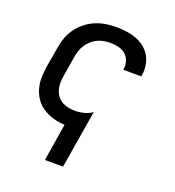

<svg xmlns="http://www.w3.org/2000/svg" viewBox="-135 -644 869 955"><g transform="rotate(20 300.0 -166.5)"><path d="M210 205 242 7Q220 6 198 1.5Q176 -3 156 -11.5Q136 -20 119 -32.5Q102 -45 89 -62Q76 -79 68 -99Q60 -119 56.5 -141Q53 -163 54.5 -185.5Q56 -208 59 -231L78 -341Q82 -368 91.5 -395Q101 -422 118 -445.5Q135 -469 158.5 -488Q182 -507 208.5 -518Q235 -529 262.5 -533.5Q290 -538 317 -538Q345 -538 372 -534.5Q399 -531 423.5 -522Q448 -513 468.5 -497Q489 -481 502 -459Q515 -437 519.5 -410Q524 -383 519 -356Q519 -354 519 -352.5Q519 -351 518 -350H423Q423 -351 423 -351.5Q423 -352 423 -353Q427 -375 420.5 -396Q414 -417 398 -430.5Q382 -444 361 -449Q340 -454 317 -454Q300 -454 283 -451Q266 -448 250 -440.5Q234 -433 220 -420.5Q206 -408 196 -393Q186 -378 180.5 -361Q175 -344 172 -327L154 -217Q151 -199 151 -180.5Q151 -162 156 -145Q161 -128 172 -114Q183 -100 198 -91.5Q213 -83 231 -79.5Q249 -76 267 -76Q290 -76 313.5 -82Q337 -88 357 -102L306 205Z"/></g></svg>

Font: Iosevka Curly Medium Extended
Style: Italic
Weight: 500
Width: 7
Italic angle: -9°
Monospace: yes
Designer: Belleve Invis
Foundry: Belleve Invis
Version: Version 11.1.0; ttfautohint (v1.8.3)